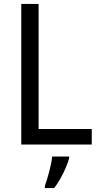

<svg xmlns="http://www.w3.org/2000/svg" viewBox="-20 -800 508 975"><path d="M88 -66H446V-145H176V-780H88ZM331 4V-5H245C241 37 221 109 208 143V155H255C288 113 320 45 331 4Z"/></svg>

Font: Noto Sans Malayalam UI SemiCondensed
Style: Regular
Weight: 400
Width: 4
Designer: Jelle Bosma - Monotype Design Team
Foundry: Monotype Imaging Inc.
Version: Version 2.104